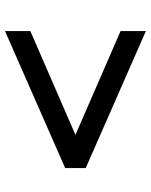

<svg xmlns="http://www.w3.org/2000/svg" viewBox="62 -799 602 766"><g transform="rotate(-90 363.0 -416.0)"><path d="M622 -236 208 -416 622 -596V-697L75.5 -457V-375L622 -135Z"/></g></svg>

Font: Spartan SemiBold
Style: Regular
Weight: 600
Designer: Matt Bailey, Mirko Velimirovic
Foundry: Matt Bailey
Version: Version 1.003